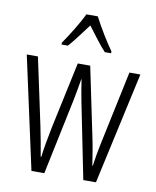

<svg xmlns="http://www.w3.org/2000/svg" viewBox="-85 -831 730 897"><g transform="rotate(10 279.5 -382.5)"><path d="M306 -765H252C231 -721 190 -655 162 -615V-606H192C218 -634 251 -681 279 -717C308 -679 339 -636 367 -606H397V-615C374 -646 329 -719 306 -765ZM300 -358 372 0H432L549 -532H497L423 -182C414 -140 410 -115 404 -73H402C394 -126 386 -174 378 -210L311 -532H252L184 -214C174 -164 164 -110 160 -73H157C149 -119 141 -166 131 -213L63 -532H10L126 0H187L262 -358C269 -391 275 -429 281 -463H282C287 -430 293 -393 300 -358Z"/></g></svg>

Font: Noto Sans Gujarati UI ExtraCondensed Light
Style: Regular
Weight: 300
Width: 2
Designer: Jelle Bosma - Monotype Design Team, Universal Thirst
Foundry: Monotype Imaging Inc.
Version: Version 2.106